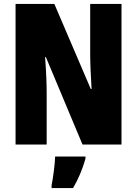

<svg xmlns="http://www.w3.org/2000/svg" viewBox="-20 -734 696 975"><path d="M597 0V-714H438V-455C438 -412 441 -354 445 -282H441L256 -714H59V0H217V-263C217 -304 215 -365 209 -444H213L399 0ZM414 72V61H260C259 101 249 173 242 207V221H351C378 175 399 125 414 72Z"/></svg>

Font: Noto Sans Myanmar UI ExtraCondensed Black
Style: Regular
Weight: 900
Width: 2
Designer: Monotype Design Team
Foundry: Monotype Imaging Inc.
Version: Version 2.103